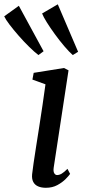

<svg xmlns="http://www.w3.org/2000/svg" viewBox="-96 -882 404 912"><path d="M122 10Q100.5 10 85 3.2Q69.5 -3.5 62 -17.8Q54.5 -32 56.5 -54Q58.5 -73 63.5 -107Q68.5 -141 75.5 -185.8Q82.5 -230.5 90.5 -281Q98.5 -331.5 106 -383Q113.5 -434.5 120 -481.5L58 -504L64 -536L208 -559L229.5 -548L159 -85.5Q156.5 -67.5 161.8 -59Q167 -50.5 175 -50.5Q185.5 -50.5 196.8 -57Q208 -63.5 224.5 -80L237 -56Q231.5 -47.5 216 -31.8Q200.5 -16 176.8 -3Q153 10 122 10ZM86.5 -620.5Q68 -634.5 42.8 -659.2Q17.5 -684 -7.2 -712.2Q-32 -740.5 -50.8 -765.2Q-69.5 -790 -76 -804.5L-6.5 -854.5L111 -638.5ZM249.5 -620.5Q232 -636 209.2 -662.8Q186.5 -689.5 164.5 -719.8Q142.5 -750 126 -776.5Q109.5 -803 104 -818L178.5 -861.5L275 -636Z"/></svg>

Font: Merriweather 36pt
Style: Italic
Weight: 400
Italic angle: -7.8°
Version: Version 2.101